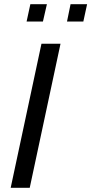

<svg xmlns="http://www.w3.org/2000/svg" viewBox="-20 -897 436 917"><path d="M31 0 178 -688H269L122 0ZM107 -794 125 -877H204L185 -794ZM300 -794 317 -877H396L378 -794Z"/></svg>

Font: Saira Semi Condensed
Style: Italic
Weight: 400
Width: 4
Italic angle: -12°
Designer: Hector Gatti with collaboration of the Omnibus-Type team
Foundry: Omnibus-Type
Version: Version 1.001; ttfautohint (v1.8)